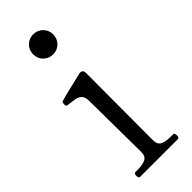

<svg xmlns="http://www.w3.org/2000/svg" viewBox="-242 -768 800 800"><g transform="rotate(-45 158.5 -367.5)"><path d="M96 -676Q96 -701 113 -718Q130 -735 155 -735Q180 -735 197 -718Q214 -701 214 -676Q214 -651 197 -634Q180 -617 155 -617Q130 -617 113 -634Q96 -651 96 -676ZM50 0Q42 0 42 -14Q42 -28 50 -28H63Q92 -28 109.5 -36Q127 -44 127 -70L124 -375Q124 -396 114.5 -406Q105 -416 92.5 -418.5Q80 -421 49 -425Q43 -426 41.5 -428Q40 -430 40 -437Q40 -442 41 -446Q42 -450 45 -451Q65 -457 102 -466Q139 -475 174 -483Q176 -484 181 -484Q197 -484 197 -465L196 -70Q196 -44 213.5 -36Q231 -28 261 -28H274Q281 -28 281 -14Q281 0 274 0Z"/></g></svg>

Font: Shippori Mincho B1
Style: Regular
Weight: 400
Designer: FONTDASU
Foundry: FONTDASU / Google Inc. / but / Adobe
Version: Version 3.110; ttfautohint (v1.8.3)